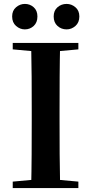

<svg xmlns="http://www.w3.org/2000/svg" viewBox="-20 -960 466 980"><path d="M107 -810Q82 -810 62 -827.5Q42 -845 42 -876Q42 -906 62 -923Q82 -940 107 -940Q133 -940 152 -923Q171 -906 171 -876Q171 -845 152 -827.5Q133 -810 107 -810ZM320 -810Q293 -810 273.5 -827.5Q254 -845 254 -876Q254 -906 273.5 -923Q293 -940 320 -940Q345 -940 365 -923Q385 -906 385 -876Q385 -845 365 -827.5Q345 -810 320 -810ZM45 0V-33L198 -47H226L380 -33V0ZM139 0Q141 -85 141.5 -171.5Q142 -258 142 -346V-394Q142 -481 141.5 -567.5Q141 -654 139 -741H287Q285 -656 284.5 -568.5Q284 -481 284 -394V-347Q284 -260 284.5 -173.5Q285 -87 287 0ZM45 -708V-741H380V-708L226 -694H198Z"/></svg>

Font: Noto Serif TC
Style: Bold
Weight: 700
Designer: Ryoko NISHIZUKA 西塚涼子 (kana & ideographs); Frank Grießhammer (Latin, Greek & Cyrillic); Wenlong ZHANG 张文龙 (bopomofo); San
Foundry: Adobe
Version: Version 2.002-H1;hotconv 1.1.0;makeotfexe 2.6.0